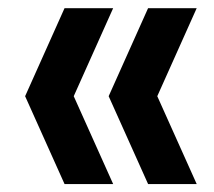

<svg xmlns="http://www.w3.org/2000/svg" viewBox="-20 -518 523 470"><path d="M138 -67.5 41.5 -282.5 138 -498H257L160.5 -282.5L257 -67.5ZM342.5 -67.5 246 -282.5 342.5 -498H461.5L365 -282.5L461.5 -67.5Z"/></svg>

Font: Encode Sans Cnd SmBold
Style: Regular
Weight: 600
Width: 3
Designer: Multiple Designers
Foundry: Impallari Type
Version: Version 3.002; ttfautohint (v1.8.3) -l 8 -r 50 -G 200 -x 14 